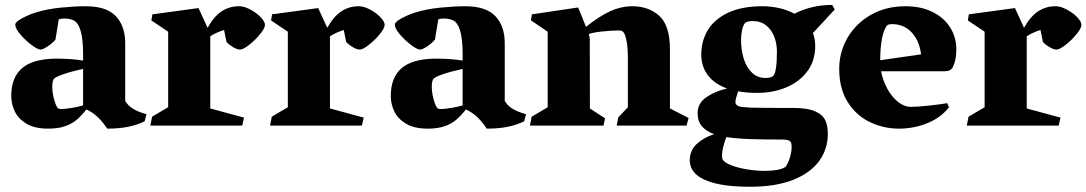

<svg xmlns="http://www.w3.org/2000/svg" viewBox="-20 -501 4334 766"><path d="M99.6 -248.5Q141.1 -267.1 208.5 -267.1Q233.9 -267.1 262 -265.1Q290 -263.2 311.5 -259.3V-285.6Q311.5 -390.6 280.3 -415.5Q272.9 -421.4 261 -424.3Q249 -427.2 235.8 -427.2Q224.6 -427.2 214.4 -423.8L201.2 -342.8Q188 -327.6 169.4 -315.4Q150.9 -303.2 141.6 -303.2Q130.4 -303.2 105.7 -321.8Q81.1 -340.3 61 -363.8Q41 -387.2 41 -402.8Q41 -413.6 67.9 -428Q94.7 -442.4 121.1 -450.7Q168 -465.3 223.6 -470.7Q279.3 -476.1 321.8 -476.1Q404.8 -476.1 442.1 -436.5Q479.5 -397 479.5 -329.1V-98.6Q490.2 -79.6 511 -66.9Q531.7 -54.2 564.5 -45.4L557.1 -17.1Q526.4 -2 490.2 5.1Q454.1 12.2 407.7 12.2Q390.6 -13.7 371.1 -32.7Q351.6 -51.8 324.7 -64.5Q304.2 -38.6 285.4 -22.7Q266.6 -6.8 239.3 2.7Q211.9 12.2 171.9 12.2Q118.7 12.2 85.9 -7.3Q53.2 -26.9 39.1 -56.4Q24.9 -85.9 24.9 -117.7Q24.9 -215.3 99.6 -248.5ZM221.7 -65.9Q239.7 -65.9 267.1 -70.6Q294.4 -75.2 311.5 -80.6V-226.1Q261.7 -215.3 230 -203.9Q198.2 -192.4 194.3 -185.5Q188.5 -175.8 188.5 -154.8Q188.5 -134.3 194.3 -110.1Q200.2 -85.9 208 -73.2Q212.4 -65.9 221.7 -65.9Z M584 -419.4 587.9 -443.8 772 -468.8 808.1 -390.1Q834 -436 864.7 -456.1Q895.5 -476.1 933.6 -476.1Q960.4 -476.1 993.7 -454.1Q1012.2 -441.9 1024.7 -427.2Q1037.1 -412.6 1037.1 -401.9Q1037.1 -388.7 1017.8 -365Q998.5 -341.3 974.4 -322.3Q950.2 -303.2 937.5 -303.2Q926.3 -303.2 909.4 -313.2Q892.6 -323.2 883.3 -334L874 -381.3Q861.3 -377.9 844.2 -370.1Q827.1 -362.3 818.8 -356V-68.4L953.6 -31.7L946.3 0H579.6L586.9 -35.6L650.9 -73.2V-374.5Z M1061.5 -419.4 1065.4 -443.8 1249.5 -468.8 1285.6 -390.1Q1311.5 -436 1342.3 -456.1Q1373 -476.1 1411.1 -476.1Q1438 -476.1 1471.2 -454.1Q1489.7 -441.9 1502.2 -427.2Q1514.6 -412.6 1514.6 -401.9Q1514.6 -388.7 1495.4 -365Q1476.1 -341.3 1451.9 -322.3Q1427.7 -303.2 1415 -303.2Q1403.8 -303.2 1387 -313.2Q1370.1 -323.2 1360.8 -334L1351.6 -381.3Q1338.9 -377.9 1321.8 -370.1Q1304.7 -362.3 1296.4 -356V-68.4L1431.2 -31.7L1423.8 0H1057.1L1064.5 -35.6L1128.4 -73.2V-374.5Z M1613.8 -248.5Q1655.3 -267.1 1722.7 -267.1Q1748 -267.1 1776.1 -265.1Q1804.2 -263.2 1825.7 -259.3V-285.6Q1825.7 -390.6 1794.4 -415.5Q1787.1 -421.4 1775.1 -424.3Q1763.2 -427.2 1750 -427.2Q1738.8 -427.2 1728.5 -423.8L1715.3 -342.8Q1702.1 -327.6 1683.6 -315.4Q1665 -303.2 1655.8 -303.2Q1644.5 -303.2 1619.9 -321.8Q1595.2 -340.3 1575.2 -363.8Q1555.2 -387.2 1555.2 -402.8Q1555.2 -413.6 1582 -428Q1608.9 -442.4 1635.3 -450.7Q1682.1 -465.3 1737.8 -470.7Q1793.5 -476.1 1835.9 -476.1Q1918.9 -476.1 1956.3 -436.5Q1993.7 -397 1993.7 -329.1V-98.6Q2004.4 -79.6 2025.1 -66.9Q2045.9 -54.2 2078.6 -45.4L2071.3 -17.1Q2040.5 -2 2004.4 5.1Q1968.3 12.2 1921.9 12.2Q1904.8 -13.7 1885.3 -32.7Q1865.7 -51.8 1838.9 -64.5Q1818.4 -38.6 1799.6 -22.7Q1780.8 -6.8 1753.4 2.7Q1726.1 12.2 1686 12.2Q1632.8 12.2 1600.1 -7.3Q1567.4 -26.9 1553.2 -56.4Q1539.1 -85.9 1539.1 -117.7Q1539.1 -215.3 1613.8 -248.5ZM1735.8 -65.9Q1753.9 -65.9 1781.2 -70.6Q1808.6 -75.2 1825.7 -80.6V-226.1Q1775.9 -215.3 1744.1 -203.9Q1712.4 -192.4 1708.5 -185.5Q1702.6 -175.8 1702.6 -154.8Q1702.6 -134.3 1708.5 -110.1Q1714.4 -85.9 1722.2 -73.2Q1726.6 -65.9 1735.8 -65.9Z M2098.1 -419.9 2102.1 -443.8 2286.6 -471.2 2317.9 -394Q2372.6 -437.5 2415.5 -456.8Q2458.5 -476.1 2502.4 -476.1Q2567.4 -476.1 2610.1 -438Q2652.8 -399.9 2652.8 -303.2V-68.4L2727.1 -30.3L2719.2 0H2440.4L2446.8 -32.7L2484.9 -73.2V-270Q2484.9 -311 2479.7 -337.9Q2474.6 -364.7 2466.8 -373Q2463.4 -376.5 2459.7 -377.9Q2456.1 -379.4 2449.2 -379.4Q2419.9 -379.4 2383.1 -375.5Q2346.2 -371.6 2329.1 -365.2Q2329.6 -363.3 2331.3 -356.7Q2333 -350.1 2333 -340.8L2333.5 -68.4L2394 -28.8L2387.7 0H2094.2L2101.1 -35.2L2165 -73.2V-374.5Z M3282.7 32.7Q3282.7 92.8 3248.8 140.4Q3214.8 188 3145.3 216.1Q3075.7 244.1 2972.2 244.1Q2832.5 244.1 2772.9 206.5Q2731.9 180.7 2731.9 138.2Q2731.9 99.6 2759 74Q2786.1 48.3 2829.1 34.2Q2798.3 23.4 2780.8 3.4Q2763.2 -16.6 2763.2 -50.3Q2763.2 -89.4 2798.6 -113.5Q2834 -137.7 2880.9 -147.9Q2830.6 -166 2804.2 -200.7Q2777.8 -235.4 2777.8 -284.2Q2777.8 -337.9 2804.2 -381.3Q2830.6 -424.8 2885.3 -450.4Q2939.9 -476.1 3021.5 -476.1Q3055.2 -476.1 3088.4 -468.8Q3121.6 -461.4 3149.4 -446.3Q3218.3 -481.4 3300.3 -481.4L3310.1 -462.9L3223.1 -369.1Q3232.4 -345.2 3232.4 -317.9Q3232.4 -258.8 3200.9 -216.6Q3169.4 -174.3 3116.7 -152.3Q3064 -130.4 3001 -130.4Q2958 -130.4 2924.8 -136.7Q2919.4 -120.1 2916.7 -110.6Q2914.1 -101.1 2914.1 -92.8Q2914.1 -87.4 2918 -83.3Q2921.9 -79.1 2927.2 -77.1Q2939.9 -72.8 2978.3 -71.5Q3016.6 -70.3 3145.5 -70.3Q3201.7 -70.3 3231.9 -56.9Q3262.2 -43.5 3272.5 -21.2Q3282.7 1 3282.7 32.7ZM2936.5 -342.3Q2936.5 -300.3 2947.5 -265.9Q2958.5 -231.4 2980.5 -210.7Q3002.4 -189.9 3034.2 -189.9Q3056.6 -189.9 3065.4 -198.7Q3071.8 -205.1 3075.7 -229Q3079.6 -252.9 3079.6 -295.9Q3079.6 -326.2 3069.1 -354Q3058.6 -381.8 3036.9 -399.4Q3015.1 -417 2983.4 -417Q2958.5 -417 2951.2 -407.7Q2944.3 -398.9 2940.4 -379.9Q2936.5 -360.8 2936.5 -342.3ZM3138.2 85Q3138.2 74.2 3136 68.4Q3133.8 62.5 3126 59.1Q3118.2 55.7 3102.1 55.7Q3028.8 55.7 2974.4 54Q2919.9 52.2 2877.9 45.9Q2870.6 63.5 2865.5 84.5Q2860.4 105.5 2860.4 119.6Q2860.4 132.3 2864.3 137.2Q2873 149.4 2899.9 159.4Q2926.8 169.4 2962.4 175Q2998 180.7 3031.7 180.7Q3056.6 180.7 3079.3 177Q3102.1 173.3 3113.8 164.6Q3117.2 161.6 3123 149.7Q3128.9 137.7 3133.5 120.4Q3138.2 103 3138.2 85Z M3795.4 -303.7Q3795.4 -261.7 3781.7 -233.9Q3777.3 -225.6 3769.5 -221.2Q3761.7 -216.8 3748 -216.8H3495.1Q3502 -180.2 3519.8 -147.5Q3537.6 -114.7 3562.5 -94.7Q3587.4 -74.7 3614.7 -74.7Q3642.6 -74.7 3691.7 -80.3Q3740.7 -85.9 3758.8 -89.4L3766.1 -73.2Q3733.9 -31.7 3680.4 -9.8Q3627 12.2 3565.9 12.2Q3505.4 12.2 3450.9 -13.7Q3396.5 -39.6 3362.3 -93.3Q3328.1 -147 3328.1 -226.6Q3328.1 -292 3360.6 -349.1Q3393.1 -406.2 3453.4 -441.2Q3513.7 -476.1 3592.8 -476.1Q3653.8 -476.1 3699.7 -453.6Q3745.6 -431.2 3770.5 -391.8Q3795.4 -352.5 3795.4 -303.7ZM3654.8 -284.2Q3649.9 -322.8 3633.5 -349.9Q3617.2 -377 3593.3 -390.9Q3569.3 -404.8 3541 -404.8Q3531.7 -404.8 3525.6 -403.1Q3519.5 -401.4 3516.1 -395.5Q3492.2 -358.9 3491.7 -260.7Z M3841.3 -419.4 3845.2 -443.8 4029.3 -468.8 4065.4 -390.1Q4091.3 -436 4122.1 -456.1Q4152.8 -476.1 4190.9 -476.1Q4217.8 -476.1 4251 -454.1Q4269.5 -441.9 4282 -427.2Q4294.4 -412.6 4294.4 -401.9Q4294.4 -388.7 4275.1 -365Q4255.9 -341.3 4231.7 -322.3Q4207.5 -303.2 4194.8 -303.2Q4183.6 -303.2 4166.7 -313.2Q4149.9 -323.2 4140.6 -334L4131.3 -381.3Q4118.7 -377.9 4101.6 -370.1Q4084.5 -362.3 4076.2 -356V-68.4L4210.9 -31.7L4203.6 0H3836.9L3844.2 -35.6L3908.2 -73.2V-374.5Z"/></svg>

Font: Vesper Libre Heavy
Style: Regular
Weight: 900
Designer: Robert Keller & Kimya Gandhi
Foundry: Mota Italic
Version: Version 1.058